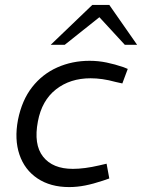

<svg xmlns="http://www.w3.org/2000/svg" viewBox="-20 -753 577 780"><path d="M261 7Q185 7 132.5 -28Q80 -63 59 -125Q38 -187 53 -266Q69 -346 110.5 -399Q152 -452 212.5 -479Q273 -506 344 -506Q379 -506 413 -499Q447 -492 482 -480L499 -473L477 -414L450 -420Q421 -428 396 -431.5Q371 -435 348 -435Q265 -435 207.5 -390Q150 -345 134 -260Q116 -166 155 -116.5Q194 -67 276 -67Q323 -67 383 -81L413 -88L424 -28L398 -19Q359 -6 326 0.5Q293 7 261 7ZM487 -571 371 -697 355 -733H424L537 -571ZM186 -571 355 -733H424L395 -692L243 -571Z"/></svg>

Font: REM Light
Style: Italic
Weight: 300
Italic angle: -11°
Designer: Octavio Pardo
Foundry: Ashler Design
Version: Version 1.005;gftools[0.9.28]